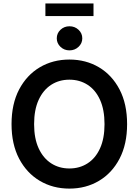

<svg xmlns="http://www.w3.org/2000/svg" viewBox="-20 -1083 804 1113"><path d="M382.3 10.3Q286.6 10.3 210.7 -34.7Q134.8 -79.6 90.8 -163.3Q46.9 -247.1 46.9 -363.3Q46.9 -480.5 90.8 -564.2Q134.8 -647.9 210.7 -692.9Q286.6 -737.8 382.3 -737.8Q478 -737.8 553.7 -692.9Q629.4 -647.9 673.1 -564.2Q716.8 -480.5 716.8 -363.3Q716.8 -247.1 673.1 -163.3Q629.4 -79.6 553.7 -34.7Q478 10.3 382.3 10.3ZM382.3 -106.4Q441.4 -106.4 487.5 -136Q533.7 -165.5 559.8 -222.9Q585.9 -280.3 585.9 -363.3Q585.9 -446.8 559.8 -504.4Q533.7 -562 487.5 -591.6Q441.4 -621.1 382.3 -621.1Q322.8 -621.1 276.6 -591.3Q230.5 -561.5 204.1 -504.2Q177.7 -446.8 177.7 -363.3Q177.7 -280.3 204.1 -223.1Q230.5 -166 276.6 -136.2Q322.8 -106.4 382.3 -106.4ZM382.8 -791Q352.1 -791 330.6 -811.5Q309.1 -832 309.1 -860.8Q309.1 -890.1 330.6 -910.4Q352.1 -930.7 382.8 -930.7Q413.6 -930.7 435.3 -910.4Q457 -890.1 457 -860.8Q457 -832 435.3 -811.5Q413.6 -791 382.8 -791ZM522 -1063V-989.7H243.2V-1063Z"/></svg>

Font: Inter 18pt SemiBold
Style: Regular
Weight: 600
Designer: Rasmus Andersson
Foundry: rsms
Version: Version 4.001;git-66647c0bb